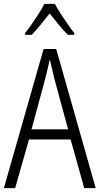

<svg xmlns="http://www.w3.org/2000/svg" viewBox="-20 -967 512 987"><path d="M413 0 343 -250H129L58 0H0L204 -715H269L472 0ZM258 -568Q253 -591 247 -615.5Q241 -640 236 -662Q231 -639 225.5 -615.5Q220 -592 214 -568L142 -302H330ZM262 -947Q274 -924 292.5 -895.5Q311 -867 330 -840Q349 -813 362 -797V-788H329Q306 -810 282 -840Q258 -870 235 -898Q213 -870 188.5 -839.5Q164 -809 143 -788H109V-797Q125 -817 143.5 -843.5Q162 -870 179.5 -897.5Q197 -925 208 -947Z"/></svg>

Font: Noto Sans Lao Condensed Light
Style: Regular
Weight: 300
Width: 3
Designer: Monotype Design Team
Foundry: Monotype Imaging Inc.
Version: Version 2.003; ttfautohint (v1.8.4.7-5d5b)